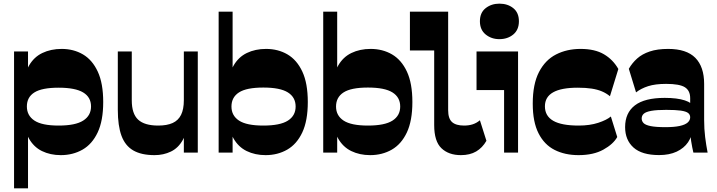

<svg xmlns="http://www.w3.org/2000/svg" viewBox="-20 -836 3926 1052"><path d="M313 14Q255.5 14 209.7 -8.4Q164 -30.8 137.4 -79.1Q110.7 -127.5 110.7 -207V-347.2Q110.7 -426.7 138 -475Q165.2 -523.2 212 -545.6Q258.7 -568 318 -568Q383.2 -568 434.6 -537.9Q486 -507.7 515.7 -443.6Q545.5 -379.5 545.5 -277Q545.5 -174.8 515.2 -110.5Q485 -46.3 432.2 -16.1Q379.5 14 313 14ZM57 196V-554H133.5V-407.7L127.2 -380.2V-137L133.5 -112.5V196ZM301.3 -148Q393.3 -148 436 -175.4Q478.8 -202.7 478.8 -252.8Q478.8 -303.5 435.6 -329.5Q392.5 -355.5 301.3 -355.5Q209.5 -355.5 168.4 -329.5Q127.2 -303.5 127.2 -252.8Q127.2 -203 168.4 -175.5Q209.5 -148 301.3 -148Z M826.8 14Q754.5 14 710.1 -11.8Q665.8 -37.5 645.6 -92.3Q625.5 -147 625.5 -234.8V-554H702V-286.5Q702 -212.7 736.9 -180.4Q771.7 -148 847 -148Q894.7 -148 925.8 -162Q956.8 -176 972 -206.6Q987.3 -237.2 987.3 -287.2L1005.8 -185Q1005.8 -112.5 981.3 -68.8Q956.8 -25 916.3 -5.5Q875.8 14 826.8 14ZM987.3 0V-554H1063.7V0Z M1435.2 14Q1377.5 14 1331.5 -8.4Q1285.5 -30.8 1258.6 -79Q1231.7 -127.3 1231.7 -206.8V-347Q1231.7 -426.5 1258.7 -474.7Q1285.7 -523 1332.2 -545.5Q1378.7 -568 1437.7 -568Q1503.5 -568 1555.1 -537.9Q1606.7 -507.7 1636.6 -443.6Q1666.5 -379.5 1666.5 -277Q1666.5 -174.8 1636.4 -110.5Q1606.2 -46.3 1553.7 -16.1Q1501.2 14 1435.2 14ZM1178 0V-772H1254.5V-406.2L1248.2 -381.7V-138.5L1254.5 -111V0ZM1423 -148Q1515 -148 1557.4 -175.1Q1599.8 -202.2 1599.8 -252.3Q1599.8 -303 1557.4 -329.6Q1515 -356.3 1423 -356.3Q1330.5 -356.3 1289.4 -329.6Q1248.2 -303 1248.2 -252.3Q1248.2 -202.5 1289.7 -175.2Q1331.2 -148 1423 -148Z M2008.2 14Q1950.5 14 1904.5 -8.4Q1858.5 -30.8 1831.6 -79Q1804.7 -127.3 1804.7 -206.8V-347Q1804.7 -426.5 1831.7 -474.7Q1858.7 -523 1905.2 -545.5Q1951.7 -568 2010.7 -568Q2076.5 -568 2128.1 -537.9Q2179.7 -507.7 2209.6 -443.6Q2239.5 -379.5 2239.5 -277Q2239.5 -174.8 2209.4 -110.5Q2179.2 -46.3 2126.7 -16.1Q2074.2 14 2008.2 14ZM1751 0V-772H1827.5V-406.2L1821.2 -381.7V-138.5L1827.5 -111V0ZM1996 -148Q2088 -148 2130.4 -175.1Q2172.8 -202.2 2172.8 -252.3Q2172.8 -303 2130.4 -329.6Q2088 -356.3 1996 -356.3Q1903.5 -356.3 1862.4 -329.6Q1821.2 -303 1821.2 -252.3Q1821.2 -202.5 1862.7 -175.2Q1904.2 -148 1996 -148Z M2505.5 14Q2438.2 14 2398.6 -23.9Q2359 -61.7 2359 -150.5V-559.5H2226V-772H2435.5V-232.5Q2435.5 -186.2 2456.9 -167.1Q2478.2 -148 2522.7 -148Q2549 -148 2570.1 -154.9Q2591.2 -161.7 2609.5 -177L2645.2 -64.5Q2623.2 -26.2 2589 -6.1Q2554.7 14 2505.5 14Z M2715.9 -621.5Q2672.5 -621.5 2641 -647.1Q2609.5 -672.8 2609.5 -719.5Q2609.5 -766.5 2640.8 -791.2Q2672.2 -816 2716.2 -816Q2761.8 -816 2792.5 -791.2Q2823.2 -766.5 2823.2 -719.5Q2823.2 -672.8 2792.4 -647.1Q2761.6 -621.5 2715.9 -621.5ZM2742 0V-342.5H2591V-554H2818.5V0Z M3150 14Q3075.5 14 3019 -14.5Q2962.5 -43 2930.8 -105.3Q2899 -167.5 2899 -268.5Q2899 -375.2 2933.3 -441.4Q2967.5 -507.5 3026.8 -537.7Q3086 -568 3161.3 -568Q3239.3 -568 3289 -538.7Q3338.7 -509.5 3368 -458L3322 -308.8Q3301.5 -325.5 3277.6 -335.5Q3253.8 -345.5 3222 -350.5Q3190.3 -355.5 3145.5 -355.5Q3055.5 -355.5 3010.6 -330.1Q2965.7 -304.8 2965.7 -253.3Q2965.7 -200.7 3010.9 -174.4Q3056 -148 3150.8 -148Q3211.8 -148 3258 -163.2Q3304.3 -178.5 3327 -197.7L3362 -85.3Q3340 -46 3285.7 -16Q3231.5 14 3150 14Z M3779.1 0Q3772.6 -27.6 3767.1 -61.7Q3761.6 -95.9 3761.6 -142.3V-298.1Q3761.6 -339.7 3732.4 -358.1Q3703.1 -376.4 3629.7 -376.4Q3570.4 -376.4 3531.4 -363.9Q3492.3 -351.3 3465 -329.9L3425.4 -459Q3443.7 -491 3471 -515.4Q3498.3 -539.9 3539.9 -553.9Q3581.6 -568 3640.9 -568Q3741.4 -568 3789.8 -519.1Q3838.1 -470.1 3838.1 -376.3V-179Q3838.1 -129.3 3843.6 -85.1Q3849.1 -41 3857.1 0ZM3591.4 13.7Q3497.1 13.7 3451.1 -27.6Q3405.1 -69 3405.1 -139.7Q3405.1 -217.4 3458.6 -258.6Q3512.1 -299.7 3622 -299.7Q3690.7 -299.7 3732.3 -285.9Q3773.9 -272 3778.3 -251.3L3772.4 -128.9Q3771.9 -88.7 3749.8 -56.4Q3727.7 -24 3687.6 -5.1Q3647.4 13.7 3591.4 13.7ZM3626.1 -139.3Q3674.7 -139.3 3704.4 -145.9Q3734 -152.4 3747.8 -164.6Q3761.6 -176.9 3761.6 -193.3Q3761.6 -207.9 3750.4 -216.8Q3739.1 -225.7 3710.6 -229.9Q3682 -234 3630.1 -234Q3577.7 -234 3548.6 -228.7Q3519.4 -223.4 3507.6 -213.1Q3495.9 -202.9 3495.9 -186.7Q3495.9 -172.4 3506.2 -161.6Q3516.6 -150.9 3545 -145.1Q3573.4 -139.3 3626.1 -139.3Z"/></svg>

Font: Savate ExtraLight
Style: Regular
Weight: 200
Designer: Max Esnée
Foundry: Plomb Type
Version: Version 2.000